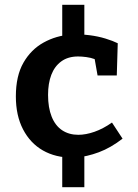

<svg xmlns="http://www.w3.org/2000/svg" viewBox="-20 -758 574 799"><path d="M490 -181Q441 -143 391.5 -124.5Q342 -106 294 -102L331 -131V21H239V-129L281 -102Q211 -102 158.5 -132Q106 -162 76 -219.5Q46 -277 46 -357Q46 -442 77.5 -497Q109 -552 161.5 -581Q214 -610 275 -614L239 -586V-738H331V-590L280 -614Q317 -616 352.5 -611.5Q388 -607 419 -597.5Q450 -588 470 -578L466 -444H386L374 -512Q358 -518 339 -520.5Q320 -523 305 -523Q263 -523 235 -502.5Q207 -482 193.5 -446.5Q180 -411 180 -363Q180 -310 195 -272.5Q210 -235 238.5 -216Q267 -197 306 -197Q337 -197 373 -209.5Q409 -222 446 -248Z"/></svg>

Font: Bitter Thin
Style: Bold
Weight: 700
Version: Version 3.021